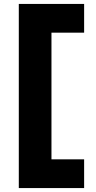

<svg xmlns="http://www.w3.org/2000/svg" viewBox="-20 -790 485 970"><path d="M75 160Q75 -70 75 -305Q75 -540 75 -770Q157 -770 240 -770Q323 -770 405 -770Q405 -734 405 -697.5Q405 -661 405 -625Q365 -625 323 -625Q281 -625 240 -625Q240 -467 240 -305Q240 -143 240 15Q281 15 323 15Q365 15 405 15Q405 51 405 87.5Q405 124 405 160Q323 160 240 160Q157 160 75 160Z"/></svg>

Font: Tilt Warp
Style: Regular
Weight: 400
Designer: Andy Clymer
Foundry: Andy Clymer
Version: Version 1.000